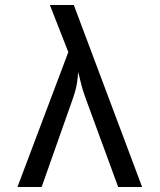

<svg xmlns="http://www.w3.org/2000/svg" viewBox="-20 -750 640 770"><path d="M50 0 254 -541 180 -730H276L550 0H454L323 -357Q310 -392 304 -419Q298 -446 293 -461Q293 -446 289 -419Q285 -392 273 -357L147 0Z"/></svg>

Font: JetBrainsMonoNL NFM
Style: Regular
Weight: 400
Monospace: yes
Designer: Philipp Nurullin, Konstantin Bulenkov
Foundry: JetBrains
Version: Version 2.304; ttfautohint (v1.8.4.7-5d5b);Nerd Fonts 3.3.0